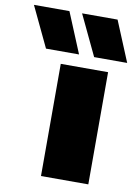

<svg xmlns="http://www.w3.org/2000/svg" viewBox="-209 -868 671 927"><g transform="rotate(10 127.0 -404.0)"><path d="M58 0V-550H290V0ZM211 -610 117 -808H291L373 -610ZM-25 -610 -119 -808H55L137 -610Z"/></g></svg>

Font: Encode Sans Expanded Black
Style: Regular
Weight: 900
Width: 7
Designer: Multiple Designers
Foundry: Impallari Type
Version: Version 3.000; ttfautohint (v1.8.3) -l 8 -r 50 -G 200 -x 14 